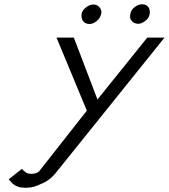

<svg xmlns="http://www.w3.org/2000/svg" viewBox="-20 -889 799 909"><path d="M247.6 -710.9H329.6L441.4 -418L677.2 -710.9H758.8L243.2 -69.3Q218.3 -38.6 186 -23.4Q153.8 -8.3 139.6 -4.6Q125.5 -1 104 0H98.6Q62.5 0 38.6 -20.5Q33.7 -24.9 21 -40L84 -89.8L89.8 -83L104 -71.3L113.8 -67.4L127 -65.9Q151.9 -65.9 165 -77.6L391.1 -365.2ZM448.2 -857.4Q463.9 -842.3 459 -822.5Q454.1 -802.7 437.5 -789.1Q420.9 -775.4 403.8 -775.4Q386.7 -775.4 376.2 -785.9Q365.7 -796.4 365.7 -816.4Q365.7 -836.4 384.8 -852.1Q403.8 -867.7 421.1 -867.7Q438.5 -867.7 448.2 -857.4ZM595.7 -808.6Q595.7 -837.4 614.7 -853Q633.8 -868.7 651.4 -868.7Q687.5 -868.7 689.5 -832Q689.5 -807.6 670.4 -792Q651.4 -776.4 634.3 -776.4Q617.2 -776.4 606.4 -787.1Q595.7 -797.9 595.7 -808.6Z"/></svg>

Font: Tuffy
Style: Italic
Weight: 400
Italic angle: -12°
Designer: Thatcher Ulrich, Karoly Barta and Michael Everson
Version: Version 001.271